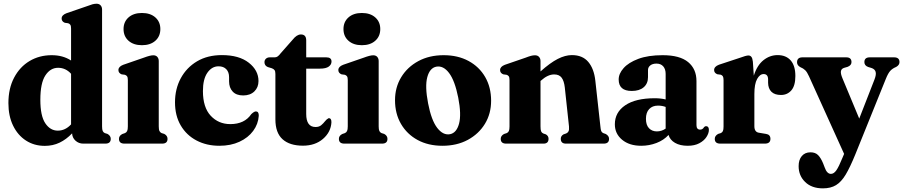

<svg xmlns="http://www.w3.org/2000/svg" viewBox="-20 -769 4836 1028"><path d="M25 -217Q25 -295.5 55.5 -353.2Q86 -411 138.2 -442.2Q190.5 -473.5 257 -473.5Q317 -473.5 360.5 -445V-616Q360.5 -630.5 356.5 -636.2Q352.5 -642 345 -644.5L327 -647Q310 -654 310 -670Q310 -688 335.5 -698L446 -736Q464 -743 475 -746Q486 -749 497 -749Q511 -749 518.8 -740.2Q526.5 -731.5 526.5 -718V-92.5Q526.5 -75 530 -67.5Q533.5 -60 541 -56.5L555.5 -52Q573 -42 573 -25.5Q573 0 544 0H426Q401.5 0 384.2 -15.8Q367 -31.5 366 -55Q335 -22.5 299 -5.2Q263 12 220 12Q163 12 119 -16.5Q75 -45 50 -96.5Q25 -148 25 -217ZM196 -234.5Q196 -148.5 222.5 -109Q249 -69.5 289.5 -69.5Q329.5 -69.5 360.5 -103V-374Q331.5 -406 291 -406Q249.5 -406 222.8 -365Q196 -324 196 -234.5Z M740 -527Q695 -527 668.2 -550.8Q641.5 -574.5 641.5 -613.5Q641.5 -652 668.2 -675.8Q695 -699.5 740 -699.5Q785 -699.5 811.8 -675.8Q838.5 -652 838.5 -613.5Q838.5 -574.5 811.8 -550.8Q785 -527 740 -527ZM830 -442V-92.5Q830 -75 833.8 -67.5Q837.5 -60 845 -56.5L859.5 -52Q877 -42.5 877 -25.5Q877 0 848 0H646.5Q617 0 617 -25.5Q617 -42.5 635 -51.5L649.5 -56.5Q657 -60 660.8 -67.5Q664.5 -75 664.5 -92.5V-340Q664.5 -354.5 660.5 -360.2Q656.5 -366 649 -368.5L631 -371Q614 -378 614 -394Q614 -412 639.5 -422L749.5 -460Q784 -473 800.5 -473Q815 -473 822.5 -464.2Q830 -455.5 830 -442Z M1364 -335Q1364 -301 1341.8 -279.5Q1319.5 -258 1282 -258Q1245 -258 1225.8 -278.8Q1206.5 -299.5 1206.5 -333.5V-355.5Q1206.5 -383 1191.5 -398.5Q1176.5 -414 1150 -414Q1114.5 -414 1090.5 -379.8Q1066.5 -345.5 1066.5 -281.5Q1066.5 -194 1108.2 -149.2Q1150 -104.5 1213 -104.5Q1289.5 -104.5 1325.5 -158Q1341.5 -173 1350.5 -172.5Q1366 -172 1365.5 -149Q1362.5 -104.5 1335.5 -68Q1308.5 -31.5 1262 -10Q1215.5 11.5 1154.5 11.5Q1086 11.5 1032.2 -16.8Q978.5 -45 947.8 -97.2Q917 -149.5 917 -221Q917 -293 948 -350.2Q979 -407.5 1035.2 -440.8Q1091.5 -474 1168 -474Q1260 -474 1312 -433.2Q1364 -392.5 1364 -335Z M1435.5 -403.5 1414 -410Q1396 -417.5 1396 -436Q1396 -447.5 1404 -454.8Q1412 -462 1424.5 -462H1451.5Q1459.5 -462 1466.5 -466.8Q1473.5 -471.5 1483 -484L1547 -556.5Q1569 -584.5 1591 -584.5Q1619.5 -584.5 1619.5 -553V-462H1727Q1755 -462 1755 -439.5Q1755 -423.5 1740.2 -412.5Q1725.5 -401.5 1692.5 -401.5H1619.5V-159Q1619.5 -89 1669.5 -89Q1688.5 -89 1700 -98.8Q1711.5 -108.5 1720.2 -119.8Q1729 -131 1739 -136Q1755 -137.5 1754.5 -114Q1751.5 -61.5 1709.2 -25.2Q1667 11 1602 11Q1531 11 1492.8 -23.5Q1454.5 -58 1454.5 -130V-373Q1454.5 -387 1450.2 -393.2Q1446 -399.5 1435.5 -403.5Z M1917.5 -527Q1872.5 -527 1845.8 -550.8Q1819 -574.5 1819 -613.5Q1819 -652 1845.8 -675.8Q1872.5 -699.5 1917.5 -699.5Q1962.5 -699.5 1989.2 -675.8Q2016 -652 2016 -613.5Q2016 -574.5 1989.2 -550.8Q1962.5 -527 1917.5 -527ZM2007.5 -442V-92.5Q2007.5 -75 2011.2 -67.5Q2015 -60 2022.5 -56.5L2037 -52Q2054.5 -42.5 2054.5 -25.5Q2054.5 0 2025.5 0H1824Q1794.5 0 1794.5 -25.5Q1794.5 -42.5 1812.5 -51.5L1827 -56.5Q1834.5 -60 1838.2 -67.5Q1842 -75 1842 -92.5V-340Q1842 -354.5 1838 -360.2Q1834 -366 1826.5 -368.5L1808.5 -371Q1791.5 -378 1791.5 -394Q1791.5 -412 1817 -422L1927 -460Q1961.5 -473 1978 -473Q1992.5 -473 2000 -464.2Q2007.5 -455.5 2007.5 -442Z M2355.5 -473.5Q2431.5 -473.5 2488.8 -442.5Q2546 -411.5 2577.8 -356.5Q2609.5 -301.5 2609.5 -229.5Q2609.5 -160.5 2576.5 -106.2Q2543.5 -52 2484.8 -20.2Q2426 11.5 2349 11.5Q2273 11.5 2216 -19.5Q2159 -50.5 2127 -105.5Q2095 -160.5 2095 -232.5Q2095 -301 2128 -355.5Q2161 -410 2219.8 -441.8Q2278.5 -473.5 2355.5 -473.5ZM2389.5 -50.5Q2424.5 -57.5 2437.8 -106.8Q2451 -156 2433.5 -246Q2415.5 -337 2384.5 -378Q2353.5 -419 2316 -412Q2281 -405 2267.8 -356Q2254.5 -307 2272 -216Q2289.5 -125 2321 -84.2Q2352.5 -43.5 2389.5 -50.5Z M2874 -442V-386.5Q2926 -433 2966.2 -453.5Q3006.5 -474 3042 -474Q3099 -474 3129.8 -437.5Q3160.5 -401 3167.5 -337L3194.5 -93Q3196 -75 3199 -67.5Q3202 -60 3209.5 -56.5L3223.5 -51.5Q3241 -41.5 3241 -25.5Q3241 0 3212 0H3010Q2982.5 0 2982.5 -26Q2982.5 -41 2997 -49.5L3011.5 -54.5Q3020 -58 3024 -66Q3028 -74 3026.5 -92L3004 -301Q3000 -336 2987 -353.2Q2974 -370.5 2947 -370.5Q2913 -370.5 2876.5 -337.5L2874 -335.5V-92.5Q2874 -74 2877.2 -66Q2880.5 -58 2888.5 -54.5L2903 -49.5Q2917 -41 2917 -26Q2917 0 2890 0H2690Q2661 0 2661 -25.5Q2661 -42 2678.5 -51.5L2693.5 -56.5Q2701 -60 2704.5 -67.5Q2708 -75 2708 -92.5V-340Q2708 -354.5 2704.2 -360.2Q2700.5 -366 2692.5 -368.5L2674.5 -371Q2657.5 -378 2657.5 -394Q2657.5 -412 2683 -422L2793.5 -460Q2811.5 -467 2822.8 -470Q2834 -473 2844.5 -473Q2858.5 -473 2866.2 -464.2Q2874 -455.5 2874 -442Z M3272 -103.5Q3272 -167.5 3327.5 -205.2Q3383 -243 3485.5 -243Q3518.5 -243 3544 -236.5V-373Q3544 -399 3531 -413.8Q3518 -428.5 3495 -428.5Q3474 -428.5 3461.8 -418.8Q3449.5 -409 3449.5 -394V-356Q3449.5 -321.5 3426.5 -301.8Q3403.5 -282 3362.5 -282Q3292.5 -282 3292.5 -343.5Q3292.5 -374.5 3318.8 -404.2Q3345 -434 3397.5 -453.8Q3450 -473.5 3528 -473.5Q3620 -473.5 3664.5 -436.5Q3709 -399.5 3709 -335V-99Q3709 -75 3729 -75Q3742 -75 3749.5 -88Q3754.5 -93.5 3760 -93.5Q3775.5 -93.5 3775.5 -73.5Q3775.5 -55.5 3762.5 -35.5Q3749.5 -15.5 3724.2 -2Q3699 11.5 3662 11.5Q3621 11.5 3594 -4.2Q3567 -20 3559.5 -46.5Q3534 -18.5 3495 -3.5Q3456 11.5 3413 11.5Q3349.5 11.5 3310.8 -20.8Q3272 -53 3272 -103.5ZM3438.5 -133Q3438.5 -99.5 3454.8 -82.5Q3471 -65.5 3497 -65.5Q3522.5 -65.5 3544 -80.5V-196.5Q3525 -203.5 3503 -203.5Q3473 -203.5 3455.8 -185Q3438.5 -166.5 3438.5 -133Z M4011 -438.5 4016 -364Q4033.5 -419.5 4067.8 -446.8Q4102 -474 4143.5 -474Q4188.5 -474 4213.5 -445.5Q4238.5 -417 4238.5 -362Q4238.5 -310 4217 -285.2Q4195.5 -260.5 4161.5 -260.5Q4127.5 -260.5 4110.2 -277.8Q4093 -295 4092.5 -325.5V-344.5Q4092 -372.5 4068.5 -372.5Q4048.5 -372.5 4033.8 -346.2Q4019 -320 4019 -265V-93.5Q4019 -62.5 4042.5 -58.5L4081.5 -52Q4105 -48.5 4105 -25.5Q4105 0 4075 0H3836.5Q3807 0 3807 -25.5Q3807 -42 3825 -52L3839.5 -56.5Q3847 -60 3850.5 -67.2Q3854 -74.5 3854 -92V-340Q3854 -354.5 3850.2 -360.5Q3846.5 -366.5 3839 -369L3820.5 -371.5Q3803.5 -378.5 3803.5 -394Q3803.5 -412.5 3829.5 -422.5L3940 -459Q3975 -472 3987 -472Q3997 -472 4003 -464.5Q4009 -457 4011 -438.5Z M4491.5 74 4499.5 55 4311.5 -360.5Q4301.5 -383 4291.2 -393Q4281 -403 4265 -409.5Q4247.5 -419 4247.5 -435.5Q4247.5 -462 4276.5 -462H4511Q4539 -462 4539 -436.5Q4539 -419 4518 -411L4500.5 -406Q4485 -401.5 4482.5 -388.2Q4480 -375 4491 -349L4580.5 -134L4662 -343Q4672.5 -370 4668.2 -384.5Q4664 -399 4646 -405L4628 -410.5Q4608 -418 4608 -436.5Q4608 -462 4637 -462H4767Q4796 -462 4796 -436.5Q4796 -420.5 4778 -410.5Q4758.5 -402.5 4746.8 -389.8Q4735 -377 4723 -347L4559 59Q4531.5 126.5 4508 165.8Q4484.5 205 4456.2 222.2Q4428 239.5 4386 239.5Q4326 239.5 4291 205.5Q4256 171.5 4256 120.5Q4256 86.5 4273 66.5Q4290 46.5 4319.5 46.5Q4345.5 46.5 4360.2 61.5Q4375 76.5 4387 105.5L4395.5 127.5Q4407.5 162 4429 162Q4444.5 162 4458 142.8Q4471.5 123.5 4491.5 74Z"/></svg>

Font: Fraunces 72pt Soft
Style: Bold
Weight: 700
Version: Version 1.000;[b76b70a41]